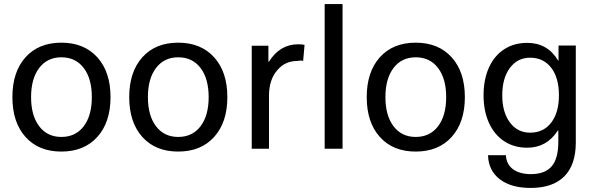

<svg xmlns="http://www.w3.org/2000/svg" viewBox="-20 -732 2932 945"><path d="M282 -522Q394 -522 459 -450Q524 -378 524 -254Q524 -130 459 -58Q394 14 282 14Q170 14 105.5 -58Q41 -130 41 -254Q41 -378 105.5 -450Q170 -522 282 -522ZM282 -58Q352 -58 392 -110.5Q432 -163 432 -254Q432 -345 392 -397.5Q352 -450 282 -450Q213 -450 173 -397.5Q133 -345 133 -254Q133 -163 173 -110.5Q213 -58 282 -58Z M857 -522Q969 -522 1034 -450Q1099 -378 1099 -254Q1099 -130 1034 -58Q969 14 857 14Q745 14 680.5 -58Q616 -130 616 -254Q616 -378 680.5 -450Q745 -522 857 -522ZM857 -58Q927 -58 967 -110.5Q1007 -163 1007 -254Q1007 -345 967 -397.5Q927 -450 857 -450Q788 -450 748 -397.5Q708 -345 708 -254Q708 -163 748 -110.5Q788 -58 857 -58Z M1447 -514Q1471 -514 1479 -511L1472 -432Q1466 -434 1460.5 -434Q1455 -434 1450.5 -433Q1446 -432 1444 -432Q1384 -432 1347 -389Q1304 -342 1304 -261V0H1219V-507H1301V-429H1304Q1358 -514 1447 -514Z M1578 0V-712H1666V0Z M2026 -522Q2138 -522 2203 -450Q2268 -378 2268 -254Q2268 -130 2203 -58Q2138 14 2026 14Q1914 14 1849.5 -58Q1785 -130 1785 -254Q1785 -378 1849.5 -450Q1914 -522 2026 -522ZM2026 -58Q2096 -58 2136 -110.5Q2176 -163 2176 -254Q2176 -345 2136 -397.5Q2096 -450 2026 -450Q1957 -450 1917 -397.5Q1877 -345 1877 -254Q1877 -163 1917 -110.5Q1957 -58 2026 -58Z M2727 -434H2729V-508H2814V-31Q2814 80 2757 136.5Q2700 193 2592 193Q2495 193 2439.5 150Q2384 107 2382 32H2470Q2472 76 2504.5 100.5Q2537 125 2593 125Q2662 125 2695 87Q2728 49 2728 -35V-90H2726Q2671 -5 2575 -5Q2510 -5 2461.5 -37Q2413 -69 2386.5 -127.5Q2360 -186 2360 -263Q2360 -341 2386.5 -399.5Q2413 -458 2461.5 -489.5Q2510 -521 2575 -521Q2675 -521 2727 -434ZM2452 -263Q2452 -180 2489.5 -129.5Q2527 -79 2589 -79Q2655 -79 2693 -128.5Q2731 -178 2731 -263Q2731 -349 2693 -398.5Q2655 -448 2589 -448Q2527 -448 2489.5 -397.5Q2452 -347 2452 -263Z"/></svg>

Font: CST
Style: Regular
Weight: 400
Version: Version 1.00